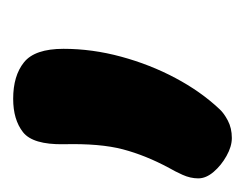

<svg xmlns="http://www.w3.org/2000/svg" viewBox="-62 -134 374 293"><g transform="rotate(-90 125.5 12.0)"><path d="M51.4 -78.6Q50.7 -125.4 69.8 -140.4Q88.9 -155.4 120.7 -155.4Q155.9 -155.4 176.4 -138.9Q197 -122.4 197 -78.6Q197 -34.7 185 9.4Q173 53.6 152.5 92.1Q132 130.7 105.3 159.1Q99.1 166.1 87.5 172.2Q75.9 178.3 60.9 178.3Q48 178.3 33.6 170.2Q19.1 162.1 9.2 150.5Q-0.7 138.9 -0.7 127.1Q-0.7 115 4.8 102.9Q10.3 90.9 15 82.9Q34.4 46.9 43.6 12.1Q52.8 -22.7 51.4 -78.6Z"/></g></svg>

Font: Playpen Sans Arabic
Style: Regular
Weight: 400
Designer: Azza Alameddine, Laura Meseguer, Veronika Burian, José Scaglione
Foundry: TypeTogether
Version: Version 2.000